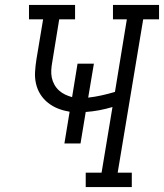

<svg xmlns="http://www.w3.org/2000/svg" viewBox="-20 -755 662 775"><path d="M326 0V-58H390L434 -323Q407 -315 380.5 -310Q354 -305 326 -303L305 -176H240L261 -304Q237 -308 215 -316.5Q193 -325 174.5 -339.5Q156 -354 143.5 -373.5Q131 -393 125.5 -416.5Q120 -440 121.5 -465Q123 -490 127 -515L154 -677H97V-735H283V-677H219L191 -505Q188 -489 187 -473Q186 -457 189 -442Q192 -427 199.5 -413.5Q207 -400 218 -390Q229 -380 242.5 -373.5Q256 -367 271 -363L293 -498H359L336 -361Q363 -364 390 -370Q417 -376 444 -384L492 -677H436V-735H622V-677H558L455 -58H512V0Z"/></svg>

Font: Iosevka Curly Slab LtExObl
Style: Regular
Weight: 300
Width: 7
Italic angle: -9°
Monospace: yes
Designer: Belleve Invis
Foundry: Belleve Invis
Version: Version 11.1.0; ttfautohint (v1.8.3)